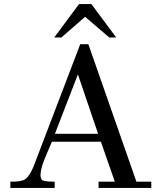

<svg xmlns="http://www.w3.org/2000/svg" viewBox="-20 -925 787 945"><path d="M724.6 0H465.1V-30.9H545.1L476.6 -227.4H235.4L197.7 -138.3Q179.4 -91.4 179.4 -62.9Q179.4 -49.1 186.3 -40Q192 -30.9 249.1 -30.9V0H30.9V-30.9Q83.4 -29.7 102.9 -42.3Q130.3 -59.4 157.7 -138.3L374.9 -707.4H414.9L651.4 -30.9H724.6ZM462.9 -266.3 363.4 -558.9 250.3 -266.3ZM552 -740.6H517.7L398.9 -842.3L282.3 -740.6H246.9L369.1 -905.1H429.7Z"/></svg>

Font: t
Style: Regular
Weight: 400
Designer: Takis Katsoulidis and George D. Matthiopoulos
Foundry: Takis Katsoulidis and George D. Matthiopoulos
Version: Version 1.0 ; ttfautohint (v1.8.1)